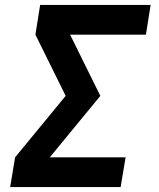

<svg xmlns="http://www.w3.org/2000/svg" viewBox="-20 -755 640 775"><path d="M21 0 41 -120 245 -368 123 -615 142 -735H588L569 -615H263L385 -368L181 -120H487L467 0Z"/></svg>

Font: Iosevka Curly Heavy Extended
Style: Italic
Weight: 900
Width: 7
Italic angle: -9°
Monospace: yes
Designer: Belleve Invis
Foundry: Belleve Invis
Version: Version 11.1.0; ttfautohint (v1.8.3)